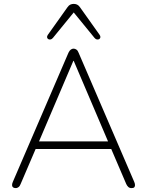

<svg xmlns="http://www.w3.org/2000/svg" viewBox="-20 -961 756 987"><path d="M62 6Q52 6 47 2Q42 -2 42 -9.5Q42 -17 46 -26L332 -690Q337 -701 344 -706Q351 -711 358 -711Q366 -711 373 -706Q380 -701 384 -690L670 -26Q674 -17 674 -9.5Q674 -2 670 2Q666 6 656 6Q646 6 639.5 0Q633 -6 629 -15L548 -204L575 -195H139L167 -204L86 -15Q82 -4 75 1Q68 6 62 6ZM357 -648 178 -228 156 -234H558L538 -228L359 -648ZM252 -766Q246 -759 239.5 -758Q233 -757 228 -760Q223 -763 222 -769Q221 -775 226 -782L327 -924Q334 -934 342 -937.5Q350 -941 359 -941Q368 -941 376 -937.5Q384 -934 391 -924L492 -782Q497 -775 496 -769Q495 -763 490 -760Q485 -757 478.5 -758Q472 -759 466 -766L359 -897Z"/></svg>

Font: Nunito ExtraLight ExtraLight
Style: Regular
Weight: 250
Version: Version 3.602